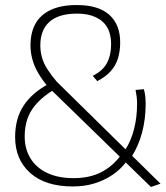

<svg xmlns="http://www.w3.org/2000/svg" viewBox="-20 -730 660 762"><path d="M579 12 171 -385Q148 -412 132 -439.5Q116 -467 108.5 -494.5Q101 -522 101 -549Q101 -601 121 -636.5Q141 -672 182 -691Q223 -710 285 -710Q370 -710 413.5 -671.5Q457 -633 457 -561Q457 -527 448 -498Q439 -469 419 -447Q399 -425 366 -408L348 -429Q388 -449 404.5 -480Q421 -511 421 -555Q421 -594 406 -620.5Q391 -647 360.5 -661.5Q330 -676 286 -676Q213 -676 176.5 -643.5Q140 -611 140 -550Q140 -526 146.5 -502.5Q153 -479 168 -455.5Q183 -432 205 -406L617 -1ZM269 10Q160 10 100 -43.5Q40 -97 40 -186Q40 -259 73.5 -310.5Q107 -362 175 -398L196 -375Q137 -340 107.5 -296Q78 -252 78 -188Q78 -139 101 -101.5Q124 -64 167.5 -43.5Q211 -23 272 -23Q336 -23 382.5 -47Q429 -71 461 -116L483 -90Q459 -58 426.5 -36Q394 -14 354.5 -2Q315 10 269 10ZM501 -106 477 -135Q500 -171 512 -217.5Q524 -264 524 -318Q524 -333 522.5 -345.5Q521 -358 518 -373L551 -376Q555 -362 556.5 -348Q558 -334 558 -317Q558 -256 543.5 -202.5Q529 -149 501 -106Z"/></svg>

Font: Georama ExtraLight
Style: Regular
Weight: 250
Version: Version 1.001